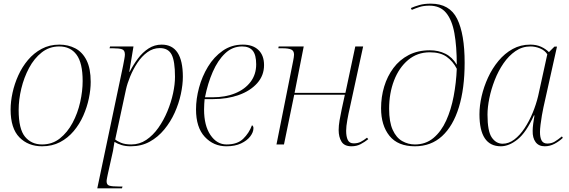

<svg xmlns="http://www.w3.org/2000/svg" viewBox="-20 -790 3114 1050"><path d="M210 10Q134 10 86 -39Q38 -88 38 -191Q38 -234 48.5 -282.5Q59 -331 80 -377.5Q101 -424 133 -462Q165 -500 208 -523Q251 -546 305 -546Q353 -546 392 -525.5Q431 -505 453.5 -460Q476 -415 476 -342Q476 -300 466 -252Q456 -204 435.5 -157.5Q415 -111 383 -73Q351 -35 308 -12.5Q265 10 210 10ZM210 0Q266 0 307.5 -33Q349 -66 377 -118.5Q405 -171 418.5 -231.5Q432 -292 432 -347Q432 -446 398.5 -491Q365 -536 304 -536Q250 -536 208.5 -503.5Q167 -471 139 -418.5Q111 -366 96.5 -305.5Q82 -245 82 -188Q82 -84 117 -42Q152 0 210 0Z M653 -430Q657 -452 660 -467.5Q663 -483 663 -492Q663 -515 647.5 -520.5Q632 -526 598 -526H579L582 -536H710L687 -397H689Q709 -436 734.5 -470Q760 -504 792.5 -525Q825 -546 864 -546Q980 -546 980 -370Q980 -327 969 -275.5Q958 -224 935.5 -174Q913 -124 878.5 -82Q844 -40 798.5 -15Q753 10 695 10Q667 10 645.5 3.5Q624 -3 606 -14Q604 -4 602.5 7Q601 18 598 35L569 165Q567 175 565 185Q563 195 563 202Q563 221 578.5 225.5Q594 230 630 230H650L647 240H512ZM698 0Q743 0 780 -25Q817 -50 846 -91Q875 -132 895.5 -181.5Q916 -231 926.5 -280Q937 -329 937 -370Q937 -456 918.5 -491.5Q900 -527 854 -527Q817 -527 786 -504.5Q755 -482 731.5 -446.5Q708 -411 692 -372Q676 -333 669 -301L610 -27Q619 -19 641 -9.5Q663 0 698 0Z M1218 10Q1148 10 1100 -41.5Q1052 -93 1052 -192Q1052 -249 1068.5 -310.5Q1085 -372 1117.5 -425.5Q1150 -479 1198 -512.5Q1246 -546 1308 -546Q1363 -546 1393.5 -516.5Q1424 -487 1424 -434Q1424 -377 1386.5 -335Q1349 -293 1286 -270.5Q1223 -248 1145 -248H1099Q1098 -241 1097 -222Q1096 -203 1096 -191Q1096 -103 1131 -51.5Q1166 0 1219 0Q1278 0 1310 -31Q1342 -62 1358 -105Q1366 -101 1366 -89Q1366 -67 1348.5 -44Q1331 -21 1298 -5.5Q1265 10 1218 10ZM1143 -258Q1213 -258 1266.5 -280Q1320 -302 1350.5 -342.5Q1381 -383 1381 -438Q1381 -490 1362 -513Q1343 -536 1304 -536Q1251 -536 1211 -498Q1171 -460 1143.5 -397Q1116 -334 1101 -258Z M1902 10Q1863 10 1847.5 -15.5Q1832 -41 1832 -79Q1832 -102 1837 -132Q1842 -162 1849 -194L1866 -272H1589L1533 0H1492L1583 -456Q1585 -467 1586.5 -476Q1588 -485 1588 -491Q1588 -512 1573 -519Q1558 -526 1524 -526H1502L1504 -536H1641L1591 -282H1869L1923 -536H1966L1893 -200Q1886 -171 1879.5 -134.5Q1873 -98 1873 -75Q1873 -43 1882 -24.5Q1891 -6 1914 -6Q1936 -6 1952 -14Q1968 -22 1987 -37L1994 -29Q1974 -13 1952 -1.5Q1930 10 1902 10Z M2249 10Q2156 10 2110 -47Q2064 -104 2064 -198Q2064 -260 2081 -316.5Q2098 -373 2131.5 -418Q2165 -463 2215 -489Q2265 -515 2331 -515Q2378 -515 2416 -496Q2454 -477 2478 -436Q2478 -536 2465 -608.5Q2452 -681 2419.5 -720Q2387 -759 2329 -759Q2297 -759 2275 -752Q2253 -745 2232 -736L2227 -746Q2247 -755 2273.5 -762.5Q2300 -770 2336 -770Q2439 -770 2480 -687Q2521 -604 2521 -447Q2521 -306 2489.5 -203.5Q2458 -101 2397.5 -45.5Q2337 10 2249 10ZM2249 0Q2308 0 2350.5 -35.5Q2393 -71 2420 -130.5Q2447 -190 2461 -264Q2475 -338 2478 -414Q2457 -455 2422.5 -479.5Q2388 -504 2331 -504Q2262 -504 2212 -462Q2162 -420 2135 -350Q2108 -280 2108 -195Q2108 -123 2127.5 -80Q2147 -37 2179.5 -18.5Q2212 0 2249 0Z M2719 10Q2602 10 2602 -165Q2602 -212 2614 -264Q2626 -316 2649 -366Q2672 -416 2706 -457Q2740 -498 2783.5 -522Q2827 -546 2880 -546Q2913 -546 2938.5 -534.5Q2964 -523 2982 -505L3012 -535H3026L2952 -203Q2948 -185 2943.5 -159Q2939 -133 2936 -108Q2933 -83 2933 -68Q2933 -38 2942 -21.5Q2951 -5 2973 -5Q2996 -5 3013.5 -15.5Q3031 -26 3053 -44L3058 -36Q3038 -17 3012.5 -3.5Q2987 10 2959 10Q2926 10 2909 -13Q2892 -36 2893 -75Q2893 -90 2896 -114Q2899 -138 2903 -159H2900Q2858 -66 2811 -28Q2764 10 2719 10ZM2729 -4Q2762 -4 2792.5 -27Q2823 -50 2848.5 -88.5Q2874 -127 2893 -173Q2912 -219 2923 -265L2973 -493Q2960 -514 2934 -525Q2908 -536 2881 -536Q2836 -536 2799 -510.5Q2762 -485 2733.5 -443.5Q2705 -402 2685.5 -352Q2666 -302 2656 -252.5Q2646 -203 2646 -163Q2646 -72 2669.5 -38Q2693 -4 2729 -4Z"/></svg>

Font: Noto Serif Display ExtraLight
Style: Italic
Weight: 200
Italic angle: -12°
Designer: Monotype Design Team
Foundry: Monotype Imaging Inc.
Version: Version 2.009